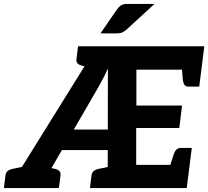

<svg xmlns="http://www.w3.org/2000/svg" viewBox="-63 -964 1067 984"><path d="M-18 0 434 -727H984L969 -607H636V-423H870L856 -308H635V-119H909L894 0H489L490 -613Q478 -586 465.5 -562Q453 -538 441 -517L161 -34Q152 -19 149 -9.5Q146 0 143 0ZM193 -195 220 -300H540V-195ZM803 -97 827 -172Q832 -188 841 -197Q850 -206 866 -206H920L909 -119ZM868 -630 969 -607 958 -520H904Q889 -520 882.5 -529Q876 -538 874 -554ZM435 -727 407 -617 358 -627Q343 -631 335 -638.5Q327 -646 329 -662L337 -727ZM398 0 406 -65Q408 -80 418 -88Q428 -96 445 -99L497 -110L496 0ZM141 0 168 -110 217 -99Q232 -96 240.5 -88Q249 -80 247 -65L239 0ZM-43 0 -35 -65Q-33 -80 -23 -88Q-13 -96 4 -99L56 -110L55 0ZM592 -944H729L585 -812Q573 -802 563 -797.5Q553 -793 536 -793H452L536 -915Q546 -929 557.5 -936.5Q569 -944 592 -944Z"/></svg>

Font: Aleo ExtraBold
Style: Italic
Weight: 800
Italic angle: -7°
Designer: Alessio Laiso
Foundry: Alessio Laiso
Version: Version 2.001;gftools[0.9.29]